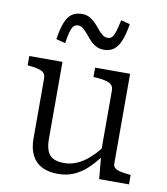

<svg xmlns="http://www.w3.org/2000/svg" viewBox="-88 -862 821 945"><g transform="rotate(10 323.0 -389.5)"><path d="M192 -537V-152Q192 -117 201 -93.5Q210 -70 230.5 -59Q251 -48 286 -48Q319 -48 350 -61.5Q381 -75 411 -102Q441 -129 470 -168L471 -120Q441 -78 409 -48.5Q377 -19 341.5 -4.5Q306 10 265 10Q218 10 185 -6.5Q152 -23 134.5 -57Q117 -91 117 -141V-440Q117 -466 97 -476Q77 -486 38 -489L26 -490V-537ZM530 -537V-88Q530 -74 540 -66Q550 -58 568.5 -54Q587 -50 612 -48L619 -47V0H470L459 -119L456 -125V-440Q456 -466 435 -476Q414 -486 374 -489L355 -490V-537ZM381 -631Q358 -631 340.5 -641Q323 -651 310 -665.5Q297 -680 285.5 -694Q274 -708 263 -717.5Q252 -727 238 -727Q215 -727 205.5 -703Q196 -679 189 -630L143 -642Q151 -696 164 -727.5Q177 -759 197 -772.5Q217 -786 247 -786Q269 -786 285.5 -776.5Q302 -767 315.5 -753Q329 -739 340.5 -724.5Q352 -710 364 -701Q376 -692 390 -692Q405 -692 413.5 -703Q422 -714 428 -735.5Q434 -757 441 -789L486 -777Q477 -723 463.5 -691Q450 -659 430 -645Q410 -631 381 -631Z"/></g></svg>

Font: Roboto Serif Light
Style: Regular
Weight: 300
Designer: Greg Gazdowicz
Foundry: Commercial Type
Version: Version 1.008